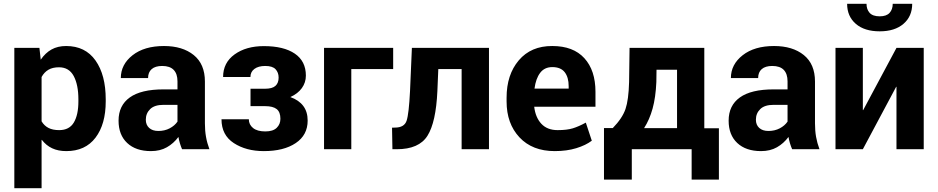

<svg xmlns="http://www.w3.org/2000/svg" viewBox="-20 -778 4890 1001"><path d="M531.2 -249.5Q531.2 -130.4 478 -60.3Q424.8 9.8 325.7 9.8Q283.2 9.8 252 -4.9Q220.7 -19.5 198.2 -48.8L196.8 -48.3V203.1H54.7V-528.3H185.5L192.4 -466.8Q216.3 -502 248.5 -520Q280.8 -538.1 324.7 -538.1Q424.8 -538.1 478 -462.6Q531.2 -387.2 531.2 -259.8ZM388.7 -259.8Q388.7 -335.9 364.3 -381.6Q339.8 -427.2 287.6 -427.2Q254.4 -427.2 232.4 -414.3Q210.4 -401.4 196.8 -376.5V-145.5Q210.4 -122.6 232.7 -111.1Q254.9 -99.6 288.6 -99.6Q341.3 -99.6 365 -139.4Q388.7 -179.2 388.7 -249.5Z M929.2 0Q922.9 -14.6 918 -30.8Q913.1 -46.9 910.2 -64Q885.3 -30.3 850.1 -10.3Q814.9 9.8 767.1 9.8Q688 9.8 643.1 -32.5Q598.1 -74.7 598.1 -148.9Q598.1 -228 656.7 -270Q715.3 -312 832.5 -312H905.3V-354Q905.3 -393.1 885.5 -413.6Q865.7 -434.1 825.7 -434.1Q789.6 -434.1 770.8 -417.7Q752 -401.4 752 -371.1H609.9Q609.9 -441.9 671.1 -490Q732.4 -538.1 835 -538.1Q931.6 -538.1 990 -491Q1048.3 -443.8 1048.3 -353V-134.8Q1048.3 -96.7 1054 -64.7Q1059.6 -32.7 1071.8 0ZM805.7 -95.2Q838.4 -95.2 864.5 -108.9Q890.6 -122.6 905.3 -144V-231.4H832.5Q785.6 -231.4 762.9 -209.2Q740.2 -187 740.2 -153.8Q740.2 -127 757.6 -111.1Q774.9 -95.2 805.7 -95.2Z M1362.3 -315.4Q1399.4 -315.4 1416 -330.3Q1432.6 -345.2 1432.6 -373.5Q1432.6 -399.9 1416.7 -417Q1400.9 -434.1 1362.8 -434.1Q1327.1 -434.1 1306.4 -418.7Q1285.6 -403.3 1285.6 -376.5H1143.1Q1143.1 -451.2 1203.1 -494.4Q1263.2 -537.6 1355.5 -537.6Q1459.5 -537.6 1517.1 -498.3Q1574.7 -459 1574.7 -383.8Q1574.7 -347.7 1553.7 -318.6Q1532.7 -289.6 1493.7 -272Q1538.6 -255.9 1561.3 -225.3Q1584 -194.8 1584 -149.4Q1584 -73.7 1521.7 -32Q1459.5 9.8 1355.5 9.8Q1263.2 9.8 1199 -32Q1134.8 -73.7 1134.8 -156.2H1277.3Q1277.3 -128.4 1299.3 -110.6Q1321.3 -92.8 1363.3 -92.8Q1403.3 -92.8 1422.6 -111.6Q1441.9 -130.4 1441.9 -158.7Q1441.9 -193.8 1422.6 -209.2Q1403.3 -224.6 1362.3 -224.6H1286.1V-315.4Z M2029.8 -418H1811.5V0H1669.4V-528.3H2029.8Z M2529.3 -528.3V0H2386.7V-418H2265.1L2260.3 -303.2Q2252.9 -140.6 2208.7 -70.3Q2164.6 0 2048.3 0H2025.9L2023.9 -112.3L2039.1 -112.8Q2087.9 -112.8 2099.9 -148.7Q2111.8 -184.6 2117.7 -303.2L2127.4 -528.3Z M2872.1 9.8Q2755.4 9.8 2688.2 -62Q2621.1 -133.8 2621.1 -249V-268.6Q2621.1 -388.7 2684.8 -463.6Q2748.5 -538.6 2859.4 -538.1Q2968.8 -538.1 3026.6 -474.6Q3084.5 -411.1 3084.5 -299.3V-221.7H2765.1Q2771.5 -166 2802.2 -132.8Q2833 -99.6 2887.2 -99.6Q2935.5 -99.6 2966.1 -108.9Q2996.6 -118.2 3034.2 -138.7L3065.4 -44.4Q3033.7 -20.5 2984.4 -5.4Q2935.1 9.8 2872.1 9.8ZM2859.4 -428.2Q2818.8 -428.2 2796.1 -398.2Q2773.4 -368.2 2766.6 -315.9H2944.8V-328.6Q2944.8 -375 2924.1 -401.6Q2903.3 -428.2 2859.4 -428.2Z M3174.8 -110.4Q3224.6 -161.6 3241 -209.5Q3257.3 -257.3 3259.8 -350.1L3262.2 -528.3H3651.9V-109.4H3728V158.2H3585.9V0H3273.9V158.2H3128.9V-110.4ZM3401.9 -350.1Q3398.4 -270 3382.3 -211.9Q3366.2 -153.8 3337.9 -109.9H3509.8V-414.6H3402.8Z M4109.9 0Q4103.5 -14.6 4098.6 -30.8Q4093.8 -46.9 4090.8 -64Q4065.9 -30.3 4030.8 -10.3Q3995.6 9.8 3947.8 9.8Q3868.7 9.8 3823.7 -32.5Q3778.8 -74.7 3778.8 -148.9Q3778.8 -228 3837.4 -270Q3896 -312 4013.2 -312H4085.9V-354Q4085.9 -393.1 4066.2 -413.6Q4046.4 -434.1 4006.3 -434.1Q3970.2 -434.1 3951.4 -417.7Q3932.6 -401.4 3932.6 -371.1H3790.5Q3790.5 -441.9 3851.8 -490Q3913.1 -538.1 4015.6 -538.1Q4112.3 -538.1 4170.7 -491Q4229 -443.8 4229 -353V-134.8Q4229 -96.7 4234.6 -64.7Q4240.2 -32.7 4252.4 0ZM3986.3 -95.2Q4019 -95.2 4045.2 -108.9Q4071.3 -122.6 4085.9 -144V-231.4H4013.2Q3966.3 -231.4 3943.6 -209.2Q3920.9 -187 3920.9 -153.8Q3920.9 -127 3938.2 -111.1Q3955.6 -95.2 3986.3 -95.2Z M4653.8 -528.3H4795.9V0H4653.8V-325.2L4652.3 -325.7L4478.5 0H4335.9V-528.3H4478.5V-204.1L4480 -203.6ZM4735.8 -758.3Q4735.8 -692.9 4690.4 -653.8Q4645 -614.7 4566.4 -614.7Q4486.8 -614.7 4441.7 -653.8Q4396.5 -692.9 4396.5 -758.3H4497.6Q4497.6 -729 4513.9 -710.9Q4530.3 -692.9 4566.4 -692.9Q4601.6 -692.9 4617.9 -710.9Q4634.3 -729 4634.3 -758.3Z"/></svg>

Font: Roboto Web
Style: Bold
Weight: 700
Designer: Google
Version: Version 1.200310; 2013